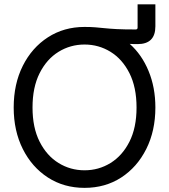

<svg xmlns="http://www.w3.org/2000/svg" viewBox="-20 -865 789 896"><path d="M374.5 11.7Q278.3 11.7 203.6 -36.6Q128.9 -85 86.4 -169.7Q43.9 -254.4 43.9 -363.3Q43.9 -473.1 86.4 -557.9Q128.9 -642.6 203.6 -690.9Q278.3 -739.3 374.5 -739.3Q404.3 -739.3 425.3 -737.5Q446.3 -735.8 469 -733.4Q491.7 -731 525.1 -729.2Q558.6 -727.5 613.3 -727.5Q622.1 -727.5 622.1 -736.3V-844.7H705.1V-742.2Q705.1 -659.2 622.1 -659.2Q611.8 -659.2 603 -659.4Q594.2 -659.7 585.4 -660.2Q641.6 -610.4 673.3 -533.7Q705.1 -457 705.1 -363.3Q705.1 -254.4 662.6 -169.7Q620.1 -85 545.7 -36.6Q471.2 11.7 374.5 11.7ZM374.5 -70.3Q440.4 -70.3 495.6 -104.2Q550.8 -138.2 584 -203.6Q617.2 -269 617.2 -363.3Q617.2 -458 584 -523.7Q550.8 -589.4 495.6 -623.3Q440.4 -657.2 374.5 -657.2Q308.6 -657.2 253.4 -623.3Q198.2 -589.4 165 -523.7Q131.8 -458 131.8 -363.3Q131.8 -269 165 -203.6Q198.2 -138.2 253.4 -104.2Q308.6 -70.3 374.5 -70.3Z"/></svg>

Font: Inter Display
Style: Regular
Weight: 400
Designer: Rasmus Andersson
Foundry: rsms
Version: Version 4.001;git-9221beed3